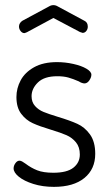

<svg xmlns="http://www.w3.org/2000/svg" viewBox="-20 -721 425 748"><path d="M81 -594Q77 -592 75 -592Q66.6 -592 60.3 -600Q54 -608 54 -618Q54 -624.4 57.5 -630.2Q61 -636 67 -640L171 -696Q179 -701 188 -701Q197 -701 205 -696L309 -640Q322 -634 322 -617.1Q322 -607.5 316.2 -600.2Q310.5 -593 302.1 -593Q300 -593 296 -595Q294 -596 292 -596L188 -651L84 -595ZM291 -119Q291 -148 276 -166.4Q261 -184.7 239 -194.4Q217 -204 177.5 -216Q134 -229 107.4 -241.2Q80.8 -253.4 62.4 -277.9Q44 -302.3 44 -343Q44 -377.1 60.5 -408Q77 -439 112.7 -459Q148.4 -479 202 -479Q233.7 -479 265.3 -472Q297 -465 316.5 -453.5Q336 -442 336 -430Q336 -419.5 328 -407.8Q320 -396 309 -396Q305 -396 299 -398Q293 -400 287 -404Q264 -414 246 -419Q228 -424 203 -424Q152.5 -424 127.8 -399.9Q103 -375.7 103 -346.2Q103 -323 116.5 -308Q130 -293 149.5 -285Q169 -277 205 -266Q252 -251.9 281.1 -238.7Q310.2 -225.6 330.6 -197.3Q351 -169 351 -121.7Q351 -62 308.7 -27.5Q266.4 7 190 7Q146 7 109.9 -4.4Q73.8 -15.8 53.4 -32.4Q33 -49 33 -65Q33 -75.4 40 -85.2Q47 -95 55.9 -95Q61 -95 67 -91.5Q73 -88 80 -83Q101 -67 125 -57.5Q149 -48 187.9 -48Q241 -48 266 -67.8Q291 -87.6 291 -119Z"/></svg>

Font: Dosis
Style: Regular
Weight: 400
Designer: Edgar Tolentino, Pablo Impallari, Igino Marini
Foundry: Edgar Tolentino, Pablo Impallari, Igino Marini
Version: Version 1.007;Glyphs 3.1.1 (3134)